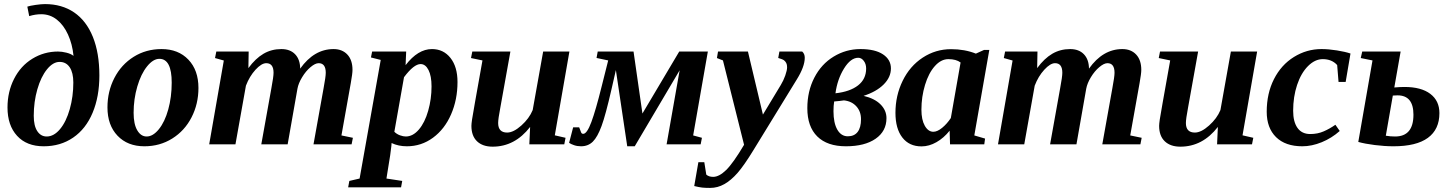

<svg xmlns="http://www.w3.org/2000/svg" viewBox="-20 -714 7174 950"><path d="M267.1 -459Q286.1 -459 308.6 -453.4Q331.1 -447.8 343.8 -437.5Q337.9 -496.1 316.4 -543.2Q294.9 -590.3 261.2 -616.9Q227.5 -643.6 184.1 -643.6Q154.8 -643.6 124.5 -634.3L115.2 -681.2Q127.4 -685.5 156.2 -689.7Q185.1 -693.8 202.6 -693.8Q286.1 -693.8 346.7 -652.6Q407.2 -611.3 439.5 -531.5Q471.7 -451.7 471.7 -340.3Q471.7 -235.8 438.2 -156Q404.8 -76.2 342 -33.2Q279.3 9.8 196.3 9.8Q111.8 9.8 64.5 -42Q17.1 -93.8 17.1 -182.1Q17.1 -259.8 49.6 -323.7Q82 -387.7 139.9 -423.3Q197.8 -459 267.1 -459ZM147 -141.1Q147 -91.3 164.6 -64.9Q182.1 -38.6 210.9 -38.6Q246.6 -38.6 277.1 -75.2Q307.6 -111.8 325.2 -174.1Q342.8 -236.3 342.8 -305.7Q342.8 -354 325 -380.9Q307.1 -407.7 274.9 -407.7Q242.2 -407.7 212.4 -370.8Q182.6 -334 164.8 -272.2Q147 -210.4 147 -141.1Z M829.6 -305.2Q829.6 -422.9 768.6 -422.9Q737.8 -422.9 707.8 -385.7Q677.7 -348.6 659.4 -286.1Q641.1 -223.6 641.1 -155.8Q641.1 -99.6 659.2 -69.1Q677.2 -38.6 705.6 -38.6Q736.8 -38.6 766.1 -74.7Q795.4 -110.8 812.5 -172.4Q829.6 -233.9 829.6 -305.2ZM694.3 9.8Q611.3 9.8 561.5 -42.5Q511.7 -94.7 511.7 -182.6Q511.7 -261.7 545.9 -328.1Q580.1 -394.5 641.4 -432.9Q702.6 -471.2 779.3 -471.2Q862.3 -471.2 912.1 -418.9Q961.9 -366.7 961.9 -278.8Q961.9 -199.7 927.7 -133.3Q893.6 -66.9 832.3 -28.6Q771 9.8 694.3 9.8Z M1591.8 -354Q1591.8 -401.4 1556.6 -401.4Q1539.6 -401.4 1516.4 -381.8Q1493.2 -362.3 1474.9 -332Q1456.5 -301.8 1451.7 -274.9L1403.3 0H1272.9L1322.8 -277.8Q1333.5 -334.5 1333.5 -354Q1333.5 -401.4 1297.4 -401.4Q1273.9 -401.4 1244.1 -368.9Q1214.4 -336.4 1196.8 -290L1145 0H1015.1L1087.4 -414.6L1043.9 -426.8L1050.3 -459H1210.4L1209 -377Q1244.1 -424.8 1283.7 -448Q1323.2 -471.2 1372.1 -471.2Q1415.5 -471.2 1440.2 -445.6Q1464.8 -419.9 1465.3 -374.5Q1534.2 -471.2 1630.4 -471.2Q1673.3 -471.2 1698.7 -444.1Q1724.1 -417 1724.1 -368.2Q1724.1 -350.1 1715.8 -303.7L1669.4 -43.9L1726.1 -32.2L1719.7 0H1531.2L1581.1 -277.8Q1591.8 -334.5 1591.8 -354Z M2243.7 -308.1Q2243.7 -221.2 2211.9 -148.2Q2180.2 -75.2 2122.6 -32.7Q2064.9 9.8 1993.2 9.8Q1951.2 9.8 1917.5 -6.3L1916.5 7.8L1910.6 54.2L1892.1 169.4L1970.2 181.2L1964.4 212.9H1702.6L1708.5 181.2L1759.3 169.4L1863.8 -417.5L1815.4 -429.7L1821.3 -459H1989.7L1986.8 -391.6Q2047.9 -471.2 2117.2 -471.2Q2174.3 -471.2 2209 -427.2Q2243.7 -383.3 2243.7 -308.1ZM2115.2 -286.6Q2115.2 -337.9 2100.3 -367.4Q2085.4 -397 2061 -397Q2027.8 -397 1979 -332L1931.2 -62Q1942.9 -50.3 1959.2 -44.4Q1975.6 -38.6 1987.8 -38.6Q2022.9 -38.6 2052.5 -73Q2082 -107.4 2098.6 -165.8Q2115.2 -224.1 2115.2 -286.6Z M2444.8 -105.5Q2444.8 -58.1 2489.3 -58.1Q2520.5 -58.1 2559.6 -93Q2598.6 -127.9 2615.7 -169.4L2667.5 -459H2797.4L2725.1 -44.4L2778.3 -32.2L2772 0H2599.1L2603 -85.9Q2527.3 11.7 2417.5 11.7Q2368.2 11.7 2340.3 -14.9Q2312.5 -41.5 2312.5 -91.3Q2312.5 -100.6 2315.7 -123Q2318.8 -145.5 2367.2 -415L2310.5 -426.8L2316.9 -459H2505.4L2455.6 -181.6Q2444.8 -125.5 2444.8 -105.5Z M3482.4 -459 3409.7 -43.9 3453.1 -32.2 3446.8 0H3278.3L3342.8 -366.2L3120.6 9.8H3083.5L3027.3 -367.2L3005.9 -273.4Q2976.6 -145 2956.5 -90.6Q2936.5 -36.1 2913.3 -13.2Q2890.1 9.8 2855 9.8Q2836.4 9.8 2820.6 4.4Q2804.7 -1 2795.9 -7.3L2815.9 -84H2845.7L2852.5 -66.4Q2855 -58.1 2857.7 -54.9Q2860.4 -51.8 2865.7 -51.8Q2884.3 -51.8 2906 -110.1Q2927.7 -168.5 2957 -286.6L2989.3 -415L2931.6 -427.2L2937.5 -459H3114.7L3158.7 -152.3L3340.8 -459Z M3961.9 -428.2Q3961.9 -384.3 3922.4 -320.8L3708 28.8Q3661.1 105.5 3629.2 141.8Q3597.2 178.2 3564 197Q3530.8 215.8 3493.7 215.8Q3468.8 215.8 3453.9 214.1Q3439 212.4 3415 206.5L3435.5 88.4H3464.8L3474.6 149.9Q3486.8 161.1 3508.8 161.1Q3538.1 161.1 3572.8 127.4Q3607.4 93.8 3661.6 2.4L3557.1 -415L3527.3 -426.8L3532.7 -459H3680.7L3754.9 -147L3843.3 -293.5Q3856.4 -314.9 3865.5 -340.6Q3874.5 -366.2 3874.5 -381.3Q3874.5 -394 3870.4 -402.1Q3866.2 -410.2 3859.4 -415.5Q3852.5 -420.9 3830.6 -427.2L3836.4 -459H3949.2Q3961.9 -447.8 3961.9 -428.2Z M4366.2 -129.4Q4366.2 -64.9 4312.5 -27.6Q4258.8 9.8 4165.5 9.8Q4073.2 9.8 4023.9 -38.8Q3974.6 -87.4 3974.6 -178.7Q3974.6 -262.7 4009.3 -329.8Q4043.9 -397 4105 -434.1Q4166 -471.2 4237.3 -471.2Q4309.6 -471.2 4348.9 -445.1Q4388.2 -418.9 4388.2 -375.5Q4388.2 -332 4352.3 -296.1Q4316.4 -260.3 4252.9 -239.7Q4307.1 -227.1 4336.7 -197.5Q4366.2 -168 4366.2 -129.4ZM4104 -163.6Q4104 -105.5 4123 -72.5Q4142.1 -39.6 4174.8 -39.6Q4207 -39.6 4223.6 -61.3Q4240.2 -83 4240.2 -124Q4240.2 -162.6 4217 -188Q4193.8 -213.4 4155.8 -217.3Q4137.2 -214.4 4107.4 -211.9Q4104 -191.4 4104 -163.6ZM4113.8 -252.4Q4185.5 -260.3 4225.6 -291.5Q4265.6 -322.8 4265.6 -375Q4265.6 -397.5 4253.9 -412.8Q4242.2 -428.2 4226.6 -428.2Q4189 -428.2 4156 -374.8Q4123 -321.3 4113.8 -252.4Z M4800.8 -43.9 4854 -28.3 4850.1 0H4680.7L4678.7 -67.4Q4649.9 -31.2 4613.5 -10.5Q4577.1 10.3 4539.6 10.3Q4478.5 10.3 4444.6 -33.7Q4410.6 -77.6 4410.6 -155.8Q4410.6 -241.2 4446.3 -314.2Q4481.9 -387.2 4545.7 -429Q4609.4 -470.7 4686 -470.7Q4753.4 -470.7 4808.6 -448.7L4848.6 -466.8H4875ZM4539.1 -171.4Q4539.1 -121.1 4555.9 -91.6Q4572.8 -62 4598.1 -62Q4617.7 -62 4641.6 -81.5Q4665.5 -101.1 4684.6 -129.9L4732.9 -404.8Q4710.9 -421.4 4672.4 -421.4Q4636.2 -421.4 4605.5 -387Q4574.7 -352.5 4556.9 -293.7Q4539.1 -234.9 4539.1 -171.4Z M5494.6 -354Q5494.6 -401.4 5459.5 -401.4Q5442.4 -401.4 5419.2 -381.8Q5396 -362.3 5377.7 -332Q5359.4 -301.8 5354.5 -274.9L5306.2 0H5175.8L5225.6 -277.8Q5236.3 -334.5 5236.3 -354Q5236.3 -401.4 5200.2 -401.4Q5176.8 -401.4 5147 -368.9Q5117.2 -336.4 5099.6 -290L5047.9 0H4918L4990.2 -414.6L4946.8 -426.8L4953.1 -459H5113.3L5111.8 -377Q5147 -424.8 5186.5 -448Q5226.1 -471.2 5274.9 -471.2Q5318.4 -471.2 5343 -445.6Q5367.7 -419.9 5368.2 -374.5Q5437 -471.2 5533.2 -471.2Q5576.2 -471.2 5601.6 -444.1Q5627 -417 5627 -368.2Q5627 -350.1 5618.7 -303.7L5572.3 -43.9L5628.9 -32.2L5622.6 0H5434.1L5483.9 -277.8Q5494.6 -334.5 5494.6 -354Z M5847.7 -105.5Q5847.7 -58.1 5892.1 -58.1Q5923.3 -58.1 5962.4 -93Q6001.5 -127.9 6018.6 -169.4L6070.3 -459H6200.2L6127.9 -44.4L6181.2 -32.2L6174.8 0H6002L6005.9 -85.9Q5930.2 11.7 5820.3 11.7Q5771 11.7 5743.2 -14.9Q5715.3 -41.5 5715.3 -91.3Q5715.3 -100.6 5718.5 -123Q5721.7 -145.5 5770 -415L5713.4 -426.8L5719.7 -459H5908.2L5858.4 -181.6Q5847.7 -125.5 5847.7 -105.5Z M6423.8 9.8Q6339.8 9.8 6293.7 -35.6Q6247.6 -81.1 6247.6 -161.1Q6247.6 -251.5 6283.4 -322.3Q6319.3 -393.1 6382.3 -432.1Q6445.3 -471.2 6518.6 -471.2Q6553.7 -471.2 6595 -464.6Q6636.2 -458 6662.1 -449.2L6638.2 -308.6H6603L6596.2 -392.1Q6569.8 -421.4 6524.9 -421.4Q6486.3 -421.4 6451.9 -387Q6417.5 -352.5 6397.9 -293.7Q6378.4 -234.9 6378.4 -166Q6378.4 -111.3 6399.9 -81.1Q6421.4 -50.8 6462.9 -50.8Q6499.5 -50.8 6529.5 -64Q6559.6 -77.1 6587.4 -96.7L6608.9 -65.9Q6568.8 -30.3 6519.8 -10.3Q6470.7 9.8 6423.8 9.8Z M6878.9 -281.2Q6908.2 -283.7 6929.2 -283.7Q7012.2 -283.7 7057.1 -249.5Q7102.1 -215.3 7102.1 -154.3Q7102.1 -73.7 7045.2 -32Q6988.3 9.8 6875 9.8Q6831.5 9.8 6782.7 3.7Q6733.9 -2.4 6700.7 -11.7L6771 -415L6712.9 -426.8L6720.2 -459H6910.2ZM6895 -242.2 6871.6 -241.2 6836.9 -42.5Q6858.9 -38.6 6882.8 -38.6Q6973.6 -38.6 6973.6 -146.5Q6973.6 -242.2 6895 -242.2Z"/></svg>

Font: Tinos
Style: Bold Italic
Weight: 700
Italic angle: -16.333°
Designer: Steve Matteson
Foundry: Monotype Imaging Inc.
Version: Version 1.23